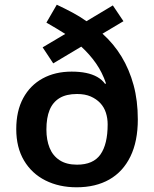

<svg xmlns="http://www.w3.org/2000/svg" viewBox="-20 -785 654 815"><path d="M221 -765Q255 -749 287 -732Q319 -715 347 -695L459 -762L504 -695L415 -642Q463 -599 496 -544.5Q529 -490 547 -424Q565 -358 565 -278Q565 -185 533.5 -120.5Q502 -56 444 -23Q386 10 305 10Q231 10 173 -19Q115 -48 82 -103.5Q49 -159 49 -237Q49 -314 78.5 -368.5Q108 -423 161 -452Q214 -481 284 -481Q318 -481 345 -475.5Q372 -470 392.5 -458.5Q413 -447 426 -429L430 -431Q414 -478 387.5 -516Q361 -554 325 -587L206 -516L161 -584L257 -641Q238 -653 218 -665Q198 -677 177 -689ZM307 -386Q261 -386 232.5 -368.5Q204 -351 190.5 -318Q177 -285 177 -235Q177 -191 190.5 -157.5Q204 -124 233 -105Q262 -86 307 -86Q376 -86 406.5 -129.5Q437 -173 437 -257Q437 -283 429.5 -306.5Q422 -330 405.5 -347.5Q389 -365 365 -375.5Q341 -386 307 -386Z"/></svg>

Font: Noto Sans Armenian SemiBold
Style: Regular
Weight: 600
Designer: Monotype Design Team
Foundry: Monotype Imaging Inc.
Version: Version 2.007